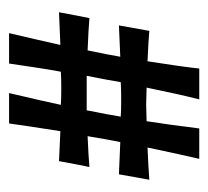

<svg xmlns="http://www.w3.org/2000/svg" viewBox="-38 -471 459 423"><g transform="rotate(-90 191.5 -259.5)"><path d="M173 -167 136 -166Q129 -122 120 -50H53Q62 -88 78 -164Q32 -162 7 -160L19 -227L90 -224Q95 -248 103 -296Q57 -294 35 -292Q39 -310 48 -359L114 -356Q126 -432 131 -469H198Q180 -393 172 -355Q184 -354 208.5 -354Q233 -354 245 -355Q250 -381 255.5 -418.5Q261 -456 263 -469H330Q314 -401 304 -356L376 -359Q367 -310 363 -292Q340 -294 292 -296Q282 -248 278 -224L347 -227L335 -160Q314 -162 268 -164Q256 -88 252 -50H184Q194 -88 210 -166ZM146 -223Q158 -222 183.5 -222Q209 -222 222 -223Q226 -248 236 -298H160Q150 -248 146 -223Z"/></g></svg>

Font: Ruslan Display
Style: Regular
Weight: 400
Version: Version 1.001